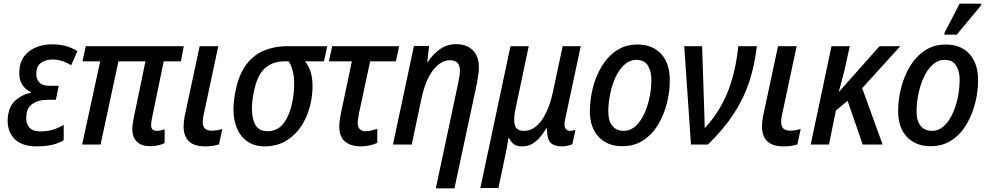

<svg xmlns="http://www.w3.org/2000/svg" viewBox="-20 -792 5417 1052"><path d="M181 10Q98 10 58.5 -32Q19 -74 22 -140Q26 -205 61.5 -239Q97 -273 150 -284V-287Q119 -301 101 -329.5Q83 -358 86 -402Q88 -451 112.5 -483.5Q137 -516 177 -532.5Q217 -549 264 -549Q308 -549 341.5 -539.5Q375 -530 404 -512L370 -434Q349 -448 323 -457Q297 -466 268 -466Q230 -466 205 -448Q180 -430 179 -392Q177 -361 194.5 -341.5Q212 -322 250 -322H302L286 -245H237Q190 -245 158 -223Q126 -201 124 -155Q121 -117 140 -94.5Q159 -72 200 -72Q237 -72 268 -81Q299 -90 329 -108V-24Q276 10 181 10Z M803 9Q756 9 730.5 -15.5Q705 -40 705 -85Q705 -99 707.5 -115.5Q710 -132 714 -152L777 -456H629L531 0H430L529 -456H432L450 -539H987L971 -456H877L813 -146Q808 -122 808 -106Q808 -75 839 -75Q850 -75 861 -77.5Q872 -80 882 -84V-8Q866 0 846 4.5Q826 9 803 9Z M1105 10Q1043 10 1014.5 -18.5Q986 -47 986 -99Q986 -124 992 -156L1074 -539H1176L1095 -159Q1091 -139 1091 -124Q1091 -98 1104 -87Q1117 -76 1140 -76Q1155 -76 1169.5 -78.5Q1184 -81 1198 -85L1180 -1Q1148 10 1105 10Z M1430 10Q1366 10 1324 -25.5Q1282 -61 1267 -124Q1252 -187 1266 -269Q1282 -368 1321.5 -427Q1361 -486 1421 -512.5Q1481 -539 1558 -539H1773L1755 -456H1651Q1682 -418 1689.5 -365Q1697 -312 1686 -246Q1674 -174 1640 -116Q1606 -58 1553 -24Q1500 10 1430 10ZM1446 -73Q1504 -73 1538 -122Q1572 -171 1585 -251Q1595 -312 1590.5 -365Q1586 -418 1562 -456H1539Q1469 -456 1426 -413Q1383 -370 1366 -263Q1353 -178 1371 -125.5Q1389 -73 1446 -73Z M1957 10Q1904 10 1871.5 -15.5Q1839 -41 1839 -100Q1839 -116 1842 -137.5Q1845 -159 1850 -181L1908 -456H1782L1800 -539H2167L2149 -456H2008L1948 -176Q1945 -159 1942.5 -144.5Q1940 -130 1940 -118Q1940 -97 1951 -85Q1962 -73 1984 -73Q2000 -73 2015 -77Q2030 -81 2047 -86V-9Q2031 -1 2006 4.5Q1981 10 1957 10Z M2489 -330Q2494 -352 2497 -371Q2500 -390 2500 -406Q2500 -462 2445 -462Q2396 -462 2354 -409Q2312 -356 2289 -251L2236 0H2133L2248 -540H2331L2321 -451H2323Q2350 -493 2389 -521.5Q2428 -550 2479 -550Q2537 -550 2570.5 -517Q2604 -484 2604 -422Q2604 -401 2600 -377Q2596 -353 2592 -330L2470 240H2368Z M2612 238 2777 -539H2877L2806 -202Q2792 -140 2800.5 -107.5Q2809 -75 2851 -75Q2906 -75 2947 -132Q2988 -189 3009 -286L3063 -539H3162L3076 -136Q3069 -104 3077.5 -89.5Q3086 -75 3103 -75Q3110 -75 3119 -77Q3128 -79 3133 -80L3116 -2Q3109 2 3091 6Q3073 10 3059 10Q3017 10 2997 -9.5Q2977 -29 2977 -88H2972Q2947 -43 2914.5 -16.5Q2882 10 2842 10Q2811 10 2795.5 -2Q2780 -14 2769 -36H2766Q2763 -15 2757.5 15Q2752 45 2745 76L2711 238Z M3390 9Q3308 9 3260 -42Q3212 -93 3212 -183Q3212 -243 3227.5 -307Q3243 -371 3275 -425.5Q3307 -480 3356.5 -514Q3406 -548 3473 -548Q3556 -548 3603 -496Q3650 -444 3650 -353Q3650 -290 3634 -226.5Q3618 -163 3586 -109.5Q3554 -56 3505 -23.5Q3456 9 3390 9ZM3398 -75Q3432 -75 3459.5 -98.5Q3487 -122 3507 -162.5Q3527 -203 3538 -253.5Q3549 -304 3549 -358Q3549 -401 3530 -432.5Q3511 -464 3467 -464Q3430 -464 3401 -437.5Q3372 -411 3352.5 -368.5Q3333 -326 3323 -276.5Q3313 -227 3313 -181Q3313 -130 3335 -102.5Q3357 -75 3398 -75Z M3766 0 3729 -539H3827L3837 -234Q3838 -201 3839.5 -160.5Q3841 -120 3841 -93H3845Q3927 -185 3969 -292.5Q4011 -400 4025 -539H4127Q4115 -435 4085.5 -344.5Q4056 -254 4001 -169.5Q3946 -85 3859 0Z M4274 10Q4212 10 4183.5 -18.5Q4155 -47 4155 -99Q4155 -124 4161 -156L4243 -539H4345L4264 -159Q4260 -139 4260 -124Q4260 -98 4273 -87Q4286 -76 4309 -76Q4324 -76 4338.5 -78.5Q4353 -81 4367 -85L4349 -1Q4317 10 4274 10Z M4422 0 4536 -539H4636L4607 -407Q4600 -377 4591.5 -346.5Q4583 -316 4576 -290H4578L4799 -539H4913L4704 -309L4816 0H4707L4624 -240L4560 -186L4522 0Z M5079 9Q4997 9 4949 -42Q4901 -93 4901 -183Q4901 -243 4916.5 -307Q4932 -371 4964 -425.5Q4996 -480 5045.5 -514Q5095 -548 5162 -548Q5245 -548 5292 -496Q5339 -444 5339 -353Q5339 -290 5323 -226.5Q5307 -163 5275 -109.5Q5243 -56 5194 -23.5Q5145 9 5079 9ZM5087 -75Q5121 -75 5148.5 -98.5Q5176 -122 5196 -162.5Q5216 -203 5227 -253.5Q5238 -304 5238 -358Q5238 -401 5219 -432.5Q5200 -464 5156 -464Q5119 -464 5090 -437.5Q5061 -411 5041.5 -368.5Q5022 -326 5012 -276.5Q5002 -227 5002 -181Q5002 -130 5024 -102.5Q5046 -75 5087 -75ZM5154 -602 5156 -614 5238 -772H5357L5355 -762L5222 -602Z"/></svg>

Font: Noto Sans SemiCondensed Medium
Style: Italic
Weight: 500
Width: 4
Italic angle: -12°
Designer: Monotype Design Team
Foundry: Monotype Imaging Inc.
Version: Version 2.013; ttfautohint (v1.8.4.7-5d5b)